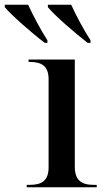

<svg xmlns="http://www.w3.org/2000/svg" viewBox="-91 -786 440 806"><path d="M97 -606H108V-617C81 -658 47 -723 27 -766H-71V-756C-43 -722 44 -646 97 -606ZM277 -606H289V-617C262 -658 227 -723 208 -766H110V-756C137 -722 225 -646 277 -606ZM21 0H315V-10H302C251 -10 223 -29 223 -87V-536H29V-526H34C85 -526 113 -508 113 -453V-84C113 -28 85 -10 34 -10H21Z"/></svg>

Font: Noto Serif Display Medium
Style: Regular
Weight: 500
Designer: Monotype Design Team
Foundry: Monotype Imaging Inc.
Version: Version 2.009